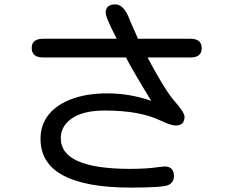

<svg xmlns="http://www.w3.org/2000/svg" viewBox="-20 -833 1040 872"><path d="M573 19Q371 19 267.5 -36Q164 -91 164 -202Q164 -267 201.5 -313Q239 -359 307.5 -384Q376 -409 468 -409Q518 -409 568 -400.5Q618 -392 667 -375Q590 -500 552 -572H176Q124 -572 124 -615Q124 -657 176 -657H510L485 -707Q460 -760 460 -775Q460 -813 504 -813Q539 -813 563 -758Q574 -730 585.5 -705Q597 -680 607 -657H845Q896 -657 896 -614Q896 -572 845 -572H650L651 -570Q732 -418 775 -371Q818 -322 818 -303Q818 -263 778 -263Q756 -263 708 -286Q614 -331 456 -331Q359 -331 307.5 -296Q256 -261 256 -205Q256 -66 572 -66Q608 -66 639.5 -68Q671 -70 699 -74L727 -77Q770 -77 770 -33Q770 -4 743 8Q716 19 573 19Z"/></svg>

Font: Huninn
Style: Regular
Weight: 400
Designer: justfont
Foundry: justfont
Version: Version 1.003